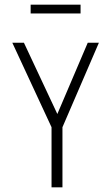

<svg xmlns="http://www.w3.org/2000/svg" viewBox="-20 -807 478 827"><path d="M202 0V-259L33 -623H83L227 -316L358 -623H406L249 -259V0ZM112 -749V-787H327V-749Z"/></svg>

Font: Inconsolata SemiCondensed Light
Style: Regular
Weight: 300
Width: 4
Monospace: yes
Designer: Raph Levien, Cyreal, Brenton Simpson
Foundry: Raph Levien, Cyreal, Google
Version: Version 3.100; ttfautohint (v1.8.4.7-5d5b)